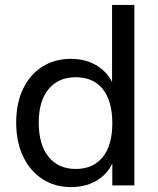

<svg xmlns="http://www.w3.org/2000/svg" viewBox="-20 -756 644 783"><path d="M528 0H438V-133L450 -121Q433 -60 385 -26.5Q337 7 269 7Q204 7 153.5 -25.5Q103 -58 74.5 -117.5Q46 -177 46 -256Q46 -335 74 -393.5Q102 -452 152.5 -484Q203 -516 269 -516Q337 -516 385 -482Q433 -448 450 -388L437 -376V-736H528ZM289 -67Q360 -67 399 -115.5Q438 -164 438 -254Q438 -343 399.5 -392Q361 -441 289 -441Q218 -441 178 -392.5Q138 -344 138 -256Q138 -166 178 -116.5Q218 -67 289 -67Z"/></svg>

Font: Muli Medium
Style: Regular
Weight: 500
Designer: Vernon Adams
Foundry: Vernon Adams
Version: Version 2.100; ttfautohint (v1.8.1.43-b0c9)